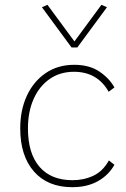

<svg xmlns="http://www.w3.org/2000/svg" viewBox="-20 -770 522 797"><path d="M280 7Q178 7 121 -58Q64 -123 64 -237Q64 -313 91.5 -372.5Q119 -432 169.5 -466.5Q220 -501 288 -501Q351 -501 392.5 -473Q434 -445 455 -407L431 -389Q409 -429 373 -450.5Q337 -472 287 -472Q229 -472 186 -442Q143 -412 119.5 -359Q96 -306 96 -237Q96 -133 144 -77.5Q192 -22 281 -22Q328 -22 367.5 -40.5Q407 -59 432 -104L455 -86Q431 -43 386.5 -18Q342 7 280 7ZM277 -573 154 -740 177 -750 289 -598 401 -750 424 -740 301 -573Z"/></svg>

Font: Livvic Thin
Style: Regular
Weight: 250
Designer: Jacques Le Bailly, Baron von Fonthausen
Version: Version 1.001; ttfautohint (v1.8.2)